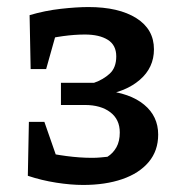

<svg xmlns="http://www.w3.org/2000/svg" viewBox="-20 -516 511 545"><path d="M216 9Q181 9 139.5 2.5Q98 -4 59 -17L84 -88Q131 -78 169 -73Q207 -68 241 -68Q254 -68 264.5 -69Q275 -70 285 -71Q301 -81 310.5 -98Q320 -115 320 -140Q320 -177 293 -197.5Q266 -218 221 -218H153V-281H247Q273 -290 291.5 -307Q310 -324 310 -356Q310 -388 286 -403Q262 -418 221 -418Q192 -418 159 -413.5Q126 -409 86 -399L64 -473Q108 -486 153 -491Q198 -496 231 -496Q317 -496 367 -464.5Q417 -433 417 -376Q417 -324 377 -289.5Q337 -255 272 -246L276 -259Q349 -252 389 -219Q429 -186 429 -134Q429 -88 402 -56Q375 -24 327 -7.5Q279 9 216 9ZM160 -15 59 -17 62 -170H106ZM67 -320 64 -473H154L111 -320Z"/></svg>

Font: Piazzolla 24pt SemiBold
Style: Regular
Weight: 600
Designer: Juan Pablo del Peral
Foundry: Huerta Tipografica
Version: Version 2.005